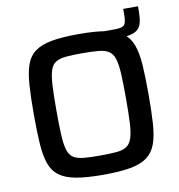

<svg xmlns="http://www.w3.org/2000/svg" viewBox="-86 -859 884 946"><g transform="rotate(-10 356.0 -386.0)"><path d="M464 -642V-688H534Q574 -688 583.5 -701Q593 -714 593 -751V-780H667V-759Q667 -725 662 -702Q657 -679 643 -666Q629 -653 603 -647.5Q577 -642 534 -642ZM355 8Q273 8 220 -1.5Q167 -11 136 -34Q105 -57 91 -97Q77 -137 73 -197.5Q69 -258 69 -344Q69 -430 73 -490.5Q77 -551 91 -591Q105 -631 136 -654Q167 -677 220 -686.5Q273 -696 355 -696Q437 -696 490.5 -686.5Q544 -677 575 -654Q606 -631 620.5 -591Q635 -551 639 -490.5Q643 -430 643 -344Q643 -258 639 -197.5Q635 -137 620.5 -97Q606 -57 575 -34Q544 -11 490.5 -1.5Q437 8 355 8ZM355 -88Q405 -88 437.5 -91Q470 -94 488.5 -106Q507 -118 516 -145.5Q525 -173 527.5 -220.5Q530 -268 530 -344Q530 -420 527.5 -467.5Q525 -515 516 -542.5Q507 -570 488.5 -582Q470 -594 437.5 -597Q405 -600 355 -600Q306 -600 274 -597Q242 -594 223 -582Q204 -570 195.5 -542.5Q187 -515 184.5 -467.5Q182 -420 182 -344Q182 -268 184.5 -220.5Q187 -173 195.5 -145.5Q204 -118 223 -106Q242 -94 274 -91Q306 -88 355 -88Z"/></g></svg>

Font: Saira Thin Medium
Style: Regular
Weight: 500
Version: Version 1.101